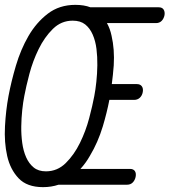

<svg xmlns="http://www.w3.org/2000/svg" viewBox="-39 -760 698 790"><path d="M138 10Q72 10 37.5 -26.5Q3 -63 -9.5 -118.5Q-22 -174 -18.5 -240Q-15 -306 -4 -365Q7 -424 26.5 -490Q46 -556 78 -611.5Q110 -667 157.5 -703.5Q205 -740 271 -740Q307 -740 333 -730H614Q628 -730 634 -721Q640 -712 638 -698Q635 -683 626 -674Q617 -665 603 -665H401Q414 -642 420 -613Q433 -557 429 -491Q426 -451 421 -414H524Q538 -414 544.5 -405Q551 -396 548.5 -381.5Q546 -367 536.5 -358Q527 -349 513 -349H411Q401 -297 384 -240Q364 -174 331 -119Q314 -89 292 -65H496Q510 -65 516 -56Q522 -47 519 -32Q516 -18 507 -9Q498 0 484 0H202Q172 10 138 10ZM150 -55Q197 -55 231.5 -89Q266 -123 290 -172Q314 -221 328 -274Q342 -327 349 -365Q354 -391 357.5 -424Q361 -457 361.5 -491.5Q362 -526 358 -558.5Q354 -591 342.5 -617.5Q331 -644 311.5 -659.5Q292 -675 260 -675Q213 -675 178.5 -641Q144 -607 120 -558Q96 -509 82 -456Q68 -403 61 -365Q56 -340 52.5 -307Q49 -274 48.5 -239.5Q48 -205 52.5 -172Q57 -139 68.5 -113Q80 -87 99.5 -71Q119 -55 150 -55Z"/></svg>

Font: Maple Mono ExtraLight
Style: Italic
Weight: 275
Italic angle: -10°
Monospace: yes
Designer: subframe7536
Version: Version 7.000